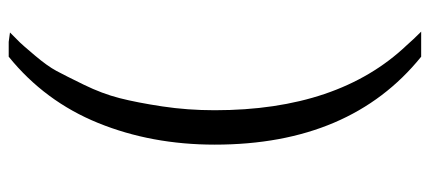

<svg xmlns="http://www.w3.org/2000/svg" viewBox="-300 -490 1011 452"><g transform="rotate(90 206.0 -264.5)"><path d="M57 218Q76 199 81 194Q86 189 111 159.5Q136 130 147.5 108.5Q159 87 180 44Q201 1 211.5 -40Q222 -81 231 -140.5Q240 -200 240 -264Q240 -555 87 -716Q74 -731 55 -750H114Q321 -583 321 -264Q321 -115 270 10.5Q219 136 114 221H79Z"/></g></svg>

Font: Coval
Style: Light
Weight: 300
Foundry: Context Ltd
Version: Version 001.000